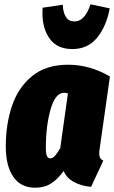

<svg xmlns="http://www.w3.org/2000/svg" viewBox="-20 -856 533 896"><path d="M493 -499 446 -168Q443 -152 443 -140Q443 -127 447.5 -119Q452 -111 462 -106L405 16Q360 12 325.5 -6.5Q291 -25 277 -58Q249 -19 218 0.5Q187 20 144 20Q77 20 42 -31Q7 -82 7 -172Q7 -276 36 -362Q65 -448 130 -501Q195 -554 298 -554Q399 -554 493 -499ZM194 -167Q194 -139 199 -128Q204 -117 215 -117Q226 -117 237 -129.5Q248 -142 261 -164L297 -420Q288 -423 279 -423Q238 -423 216 -345.5Q194 -268 194 -167ZM178 -795Q178 -812 179 -820L273 -834Q274 -798 287.5 -777Q301 -756 327 -756Q353 -756 372 -777.5Q391 -799 402 -836L492 -817Q477 -734 433.5 -680.5Q390 -627 318 -627Q248 -627 213 -674Q178 -721 178 -795Z"/></svg>

Font: Fira Sans Extra Condensed Black
Style: Italic
Weight: 900
Width: 3
Italic angle: -8°
Designer: Carrois Corporate & Edenspiekermann AG
Foundry: Carrois Corporate GbR & Edenspiekermann AG
Version: Version 4.203